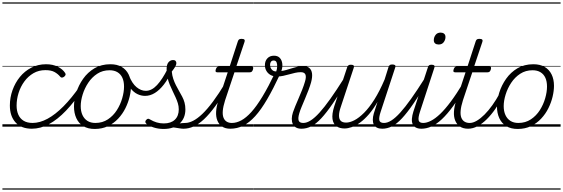

<svg xmlns="http://www.w3.org/2000/svg" viewBox="-20 -1053 4680 1596"><path d="M246 17Q156 17 109 -35.5Q62 -88 62 -176Q62 -242 84 -303.5Q106 -365 145.5 -413.5Q185 -462 240.5 -490.5Q296 -519 363 -519Q419 -519 460 -498.5Q501 -478 521 -447Q527 -438 525 -431Q523 -424 513 -415Q503 -408 494.5 -408Q486 -408 480 -416Q461 -439 433 -454.5Q405 -470 357 -470Q302 -470 258 -444.5Q214 -419 182.5 -376Q151 -333 134.5 -280.5Q118 -228 118 -175Q118 -132 132.5 -99.5Q147 -67 176.5 -49Q206 -31 252 -31Q262 -31 267 -23.5Q272 -16 271 -6.5Q270 3 263.5 10Q257 17 246 17ZM0 513H523V523H0ZM0 -20H523V0H0ZM0 -505H523V-500H0ZM0 -1033H523V-1023H0Z M244 17Q235 17 230.5 10Q226 3 227 -6.5Q228 -16 233.5 -23.5Q239 -31 250 -31Q311 -31 375.5 -66Q440 -101 507.5 -169Q575 -237 644 -336Q650 -344 659 -342Q668 -340 673.5 -332.5Q679 -325 673 -317Q600 -208 529 -133.5Q458 -59 387 -21Q316 17 244 17ZM523 513V523ZM523 -20V0ZM523 -505V-500ZM523 -1033V-1023Z M767 19Q711 19 672.5 -4.5Q634 -28 614.5 -70.5Q595 -113 595 -168Q595 -222 614 -283Q633 -344 671 -398Q709 -452 765.5 -485.5Q822 -519 898 -519Q953 -519 991 -497Q1029 -475 1049 -434.5Q1069 -394 1069 -340Q1069 -298 1057.5 -249.5Q1046 -201 1022.5 -153.5Q999 -106 962.5 -67Q926 -28 877.5 -4.5Q829 19 767 19ZM773 -31Q832 -31 877 -61Q922 -91 951.5 -137.5Q981 -184 996 -236.5Q1011 -289 1011 -333Q1011 -376 997.5 -406Q984 -436 957 -452.5Q930 -469 891 -469Q833 -469 788.5 -440Q744 -411 713.5 -365Q683 -319 667 -267Q651 -215 651 -171Q651 -128 665.5 -96.5Q680 -65 707 -48Q734 -31 773 -31ZM523 513H1124V523H523ZM523 -20H1124V0H523ZM523 -505H1124V-500H523ZM523 -1033H1124V-1023H523Z M1186 -256Q1153 -256 1122 -271Q1091 -286 1064.5 -319.5Q1038 -353 1016 -407Q1012 -419 1019.5 -427Q1027 -435 1037 -436Q1047 -437 1052 -425Q1078 -359 1115 -328.5Q1152 -298 1192 -298Q1241 -298 1285.5 -346Q1330 -394 1373 -480Q1378 -490 1385.5 -491.5Q1393 -493 1399.5 -489.5Q1406 -486 1409 -478Q1412 -470 1407 -460Q1377 -395 1341.5 -349.5Q1306 -304 1267 -280Q1228 -256 1186 -256ZM1125 513V523ZM1125 -20V0ZM1125 -505V-500ZM1125 -1033V-1023Z M1506 17Q1491 17 1473.5 14Q1456 11 1435.5 8Q1415 5 1390 5L1415 -19Q1440 -23 1459 -25.5Q1478 -28 1493 -29.5Q1508 -31 1520 -31Q1529 -31 1533 -23.5Q1537 -16 1535 -7Q1533 2 1525.5 9.5Q1518 17 1506 17ZM1340 19Q1297 19 1259 7Q1221 -5 1197 -24Q1188 -32 1188 -40.5Q1188 -49 1196 -57Q1205 -66 1211.5 -66Q1218 -66 1229 -59Q1254 -44 1282 -35.5Q1310 -27 1341 -27Q1401 -27 1433.5 -58Q1466 -89 1466 -144Q1466 -170 1458.5 -194.5Q1451 -219 1439.5 -244Q1428 -269 1415.5 -295Q1403 -321 1391 -349.5Q1379 -378 1372 -410Q1365 -442 1365 -478Q1365 -518 1381 -536Q1397 -554 1419 -554Q1433 -554 1439.5 -546.5Q1446 -539 1446 -528Q1446 -515 1436.5 -498.5Q1427 -482 1408 -458Q1411 -425 1420.5 -397Q1430 -369 1442.5 -344.5Q1455 -320 1468.5 -296.5Q1482 -273 1494.5 -249.5Q1507 -226 1514 -200Q1521 -174 1521 -143Q1521 -70 1472.5 -25.5Q1424 19 1340 19ZM1124 513H1674V523H1124ZM1124 -20H1674V0H1124ZM1124 -505H1674V-500H1124ZM1124 -1033H1674V-1023H1124Z M1506 17Q1496 17 1491 9.5Q1486 2 1487.5 -7Q1489 -16 1497.5 -23.5Q1506 -31 1521 -31Q1550 -31 1585.5 -49Q1621 -67 1662 -106Q1703 -145 1751 -209.5Q1799 -274 1855 -367Q1862 -378 1871 -377Q1880 -376 1884.5 -367.5Q1889 -359 1883 -348Q1823 -244 1772 -174Q1721 -104 1676 -62Q1631 -20 1589 -1.5Q1547 17 1506 17ZM1674 513V523ZM1674 -20V0ZM1674 -505V-500ZM1674 -1033V-1023Z M1895 17Q1853 17 1826.5 -1Q1800 -19 1787 -50.5Q1774 -82 1776.5 -125Q1779 -168 1796 -219L1873 -452H1786Q1775 -452 1772.5 -458.5Q1770 -465 1774 -477Q1778 -489 1784 -494.5Q1790 -500 1800 -500H1889L1957 -709Q1961 -721 1967.5 -725.5Q1974 -730 1988 -730Q2005 -730 2011 -724Q2017 -718 2013 -706L1944 -500H2071Q2082 -500 2084 -494Q2086 -488 2083 -476Q2079 -463 2073 -457.5Q2067 -452 2056 -452H1929L1851 -219Q1835 -168 1832 -132.5Q1829 -97 1838 -74.5Q1847 -52 1865 -41.5Q1883 -31 1906 -31Q1916 -31 1921 -23.5Q1926 -16 1925 -7Q1924 2 1916.5 9.5Q1909 17 1895 17ZM1674 513H2062V523H1674ZM1674 -20H2062V0H1674ZM1674 -505H2062V-500H1674ZM1674 -1033H2062V-1023H1674Z M1893 17Q1881 17 1877 9.5Q1873 2 1876 -7Q1879 -16 1887 -23.5Q1895 -31 1908 -31Q1946 -31 1986 -52.5Q2026 -74 2069.5 -122Q2113 -170 2162 -251Q2211 -332 2268 -451Q2271 -456 2278.5 -458Q2286 -460 2295 -458.5Q2304 -457 2308.5 -451.5Q2313 -446 2308 -436Q2251 -314 2200.5 -227.5Q2150 -141 2101.5 -87.5Q2053 -34 2002.5 -8.5Q1952 17 1893 17ZM2061 513H2086V523H2061ZM2061 -20H2086V0H2061ZM2061 -505H2086V-500H2061ZM2061 -1033H2086V-1023H2061Z M2487 17Q2458 17 2440 6.5Q2422 -4 2413.5 -23Q2405 -42 2405.5 -66.5Q2406 -91 2415 -119Q2422 -140 2434.5 -170.5Q2447 -201 2462.5 -236.5Q2478 -272 2492 -307.5Q2506 -343 2515 -374Q2527 -413 2519 -433Q2511 -453 2480 -453Q2457 -453 2433 -447.5Q2409 -442 2384 -435Q2359 -428 2333.5 -422.5Q2308 -417 2282 -417Q2251 -417 2228.5 -430Q2206 -443 2194 -464.5Q2182 -486 2182 -511Q2182 -546 2202.5 -568Q2223 -590 2257 -590Q2289 -590 2306 -571.5Q2323 -553 2326.5 -524Q2330 -495 2319 -463Q2338 -465 2360.5 -471.5Q2383 -478 2406.5 -485.5Q2430 -493 2453.5 -498.5Q2477 -504 2498 -504Q2531 -504 2550 -489Q2569 -474 2573.5 -444Q2578 -414 2566 -369Q2558 -340 2544.5 -304.5Q2531 -269 2515.5 -232.5Q2500 -196 2487 -164.5Q2474 -133 2468 -112Q2456 -72 2462.5 -51.5Q2469 -31 2501 -31Q2511 -31 2514.5 -23.5Q2518 -16 2516 -7Q2514 2 2507 9.5Q2500 17 2487 17ZM2276 -459Q2283 -478 2284 -499Q2285 -520 2279 -535Q2273 -550 2255 -550Q2240 -550 2232.5 -540Q2225 -530 2225 -514Q2225 -491 2239 -475Q2253 -459 2276 -459ZM2087 513H2655V523H2087ZM2087 -20H2655V0H2087ZM2087 -505H2655V-500H2087ZM2087 -1033H2655V-1023H2087Z M2486 17Q2476 17 2471 9.5Q2466 2 2467.5 -7Q2469 -16 2477.5 -23.5Q2486 -31 2501 -31Q2530 -31 2563 -52Q2596 -73 2636 -117Q2676 -161 2726.5 -232Q2777 -303 2840 -403Q2846 -414 2855.5 -412.5Q2865 -411 2870.5 -403Q2876 -395 2870 -385Q2800 -271 2747 -193.5Q2694 -116 2650.5 -69.5Q2607 -23 2567.5 -3Q2528 17 2486 17ZM2654 513V523ZM2654 -20V0ZM2654 -505V-500ZM2654 -1033V-1023Z M2844 15Q2803 15 2776.5 -4Q2750 -23 2744 -63.5Q2738 -104 2758 -168L2866 -494Q2871 -506 2877 -510.5Q2883 -515 2897 -515Q2913 -515 2919 -509Q2925 -503 2921 -491L2812 -162Q2798 -121 2798 -92Q2798 -63 2812.5 -48.5Q2827 -34 2857 -34Q2888 -34 2926 -53.5Q2964 -73 3006.5 -115.5Q3049 -158 3092 -226Q3135 -294 3177 -392L3210 -497Q3215 -509 3221 -513Q3227 -517 3241 -517Q3257 -517 3263.5 -511.5Q3270 -506 3266 -494L3144 -123Q3128 -74 3133.5 -52.5Q3139 -31 3172 -31Q3182 -31 3186 -23.5Q3190 -16 3188.5 -7Q3187 2 3179.5 9.5Q3172 17 3158 17Q3131 17 3113.5 8Q3096 -1 3087.5 -17.5Q3079 -34 3079 -57.5Q3079 -81 3087 -109L3118 -206Q3083 -145 3046 -102.5Q3009 -60 2973 -34Q2937 -8 2904 3.5Q2871 15 2844 15ZM2655 513H3326V523H2655ZM2655 -20H3326V0H2655ZM2655 -505H3326V-500H2655ZM2655 -1033H3326V-1023H2655Z M3157 17Q3147 17 3142 9.5Q3137 2 3138.5 -7Q3140 -16 3148.5 -23.5Q3157 -31 3172 -31Q3201 -31 3234 -52Q3267 -73 3307 -117Q3347 -161 3397.5 -232Q3448 -303 3511 -403Q3517 -414 3526.5 -412.5Q3536 -411 3541.5 -403Q3547 -395 3541 -385Q3471 -271 3418 -193.5Q3365 -116 3321.5 -69.5Q3278 -23 3238.5 -3Q3199 17 3157 17ZM3325 513V523ZM3325 -20V0ZM3325 -505V-500ZM3325 -1033V-1023Z M3484 17Q3455 17 3436.5 7Q3418 -3 3410 -21.5Q3402 -40 3404 -66.5Q3406 -93 3416 -125L3537 -494Q3541 -506 3547 -510.5Q3553 -515 3567 -515Q3583 -515 3589 -509Q3595 -503 3591 -491L3471 -124Q3455 -75 3460 -53Q3465 -31 3498 -31Q3508 -31 3512.5 -23.5Q3517 -16 3515.5 -7Q3514 2 3506 9.5Q3498 17 3484 17ZM3626 -683Q3608 -683 3597 -692Q3586 -701 3586 -719Q3586 -743 3600.5 -762.5Q3615 -782 3643 -782Q3660 -782 3671.5 -773Q3683 -764 3683 -745Q3683 -722 3668.5 -702.5Q3654 -683 3626 -683ZM3326 513H3651V523H3326ZM3326 -20H3651V0H3326ZM3326 -505H3651V-500H3326ZM3326 -1033H3651V-1023H3326Z M3483 17Q3473 17 3468 9.5Q3463 2 3464.5 -7Q3466 -16 3474.5 -23.5Q3483 -31 3498 -31Q3527 -31 3562.5 -49Q3598 -67 3639 -106Q3680 -145 3728 -209.5Q3776 -274 3832 -367Q3839 -378 3848 -377Q3857 -376 3861.5 -367.5Q3866 -359 3860 -348Q3800 -244 3749 -174Q3698 -104 3653 -62Q3608 -20 3566 -1.5Q3524 17 3483 17ZM3651 513V523ZM3651 -20V0ZM3651 -505V-500ZM3651 -1033V-1023Z M3872 17Q3830 17 3803.5 -1Q3777 -19 3764 -50.5Q3751 -82 3753.5 -125Q3756 -168 3773 -219L3850 -452H3763Q3752 -452 3749.5 -458.5Q3747 -465 3751 -477Q3755 -489 3761 -494.5Q3767 -500 3777 -500H3866L3934 -709Q3938 -721 3944.5 -725.5Q3951 -730 3965 -730Q3982 -730 3988 -724Q3994 -718 3990 -706L3921 -500H4048Q4059 -500 4061 -494Q4063 -488 4060 -476Q4056 -463 4050 -457.5Q4044 -452 4033 -452H3906L3828 -219Q3812 -168 3809 -132.5Q3806 -97 3815 -74.5Q3824 -52 3842 -41.5Q3860 -31 3883 -31Q3893 -31 3898 -23.5Q3903 -16 3902 -7Q3901 2 3893.5 9.5Q3886 17 3872 17ZM3651 513H4039V523H3651ZM3651 -20H4039V0H3651ZM3651 -505H4039V-500H3651ZM3651 -1033H4039V-1023H3651Z M3870 17Q3860 17 3855 9.5Q3850 2 3851.5 -7Q3853 -16 3861.5 -23.5Q3870 -31 3885 -31Q3912 -31 3943.5 -49.5Q3975 -68 4008 -101Q4041 -134 4073 -179Q4105 -224 4134 -277Q4139 -287 4148 -286Q4157 -285 4163 -278.5Q4169 -272 4165 -262Q4134 -200 4098.5 -149Q4063 -98 4025.5 -61Q3988 -24 3949 -3.5Q3910 17 3870 17ZM4038 513V523ZM4038 -20V0ZM4038 -505V-500ZM4038 -1033V-1023Z M4283 19Q4227 19 4188.5 -4.5Q4150 -28 4130.5 -70.5Q4111 -113 4111 -168Q4111 -222 4130 -283Q4149 -344 4187 -398Q4225 -452 4281.5 -485.5Q4338 -519 4414 -519Q4469 -519 4507 -497Q4545 -475 4565 -434.5Q4585 -394 4585 -340Q4585 -298 4573.5 -249.5Q4562 -201 4538.5 -153.5Q4515 -106 4478.5 -67Q4442 -28 4393.5 -4.5Q4345 19 4283 19ZM4289 -31Q4348 -31 4393 -61Q4438 -91 4467.5 -137.5Q4497 -184 4512 -236.5Q4527 -289 4527 -333Q4527 -376 4513.5 -406Q4500 -436 4473 -452.5Q4446 -469 4407 -469Q4349 -469 4304.5 -440Q4260 -411 4229.5 -365Q4199 -319 4183 -267Q4167 -215 4167 -171Q4167 -128 4181.5 -96.5Q4196 -65 4223 -48Q4250 -31 4289 -31ZM4039 513H4640V523H4039ZM4039 -20H4640V0H4039ZM4039 -505H4640V-500H4039ZM4039 -1033H4640V-1023H4039Z"/></svg>

Font: Playwrite IN Guides
Style: Regular
Weight: 400
Designer: Veronika Burian, José Scaglione
Foundry: TypeTogether
Version: Version 1.003